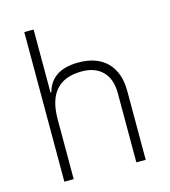

<svg xmlns="http://www.w3.org/2000/svg" viewBox="-109 -820 804 908"><g transform="rotate(-15 293.0 -366.0)"><path d="M446.3 0V-338.9Q446.3 -407.7 409.7 -445.1Q373 -482.4 307.6 -482.4Q139.6 -482.4 139.6 -293V0H93.8V-732.4H139.6V-423.8H143.6Q171.9 -527.3 303.2 -527.3Q393.6 -527.3 442.9 -477.5Q492.2 -427.7 492.2 -336.9V0Z"/></g></svg>

Font: Cascadia Mono NF ExtraLight
Style: Regular
Weight: 200
Monospace: yes
Designer: Aaron Bell
Foundry: Saja Typeworks
Version: Version 2404.023; ttfautohint (v1.8.4)